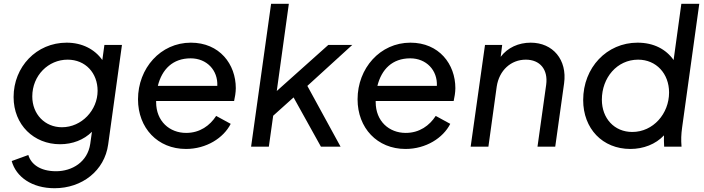

<svg xmlns="http://www.w3.org/2000/svg" viewBox="-20 -777 3728 1017"><path d="M269 220C415 220 534 127 553 -12L626 -539H533L522 -459C482 -516 415 -551 333 -551C173 -551 52 -423 52 -263C52 -115 160 -13 298 -13C364 -13 424 -36 467 -79L458 -15C444 81 362 130 277 130C192 130 144 92 130 44L42 76C65 160 149 220 269 220ZM151 -266C151 -377 236 -461 338 -461C433 -461 497 -390 497 -296C497 -194 413 -103 308 -103C218 -103 151 -172 151 -266Z M965 12C1073 12 1164 -46 1202 -121L1125 -163C1092 -112 1039 -73 966 -73C878 -73 807 -135 807 -236V-242H1220C1224 -259 1229 -288 1229 -310C1229 -437 1143 -551 991 -551C830 -551 711 -415 711 -251C711 -99 815 12 965 12ZM816 -322C838 -410 895 -468 990 -468C1075 -468 1135 -405 1131 -322Z M1310 0H1404L1427 -164L1535 -261L1680 0H1784L1608 -322L1846 -539H1719L1446 -295L1510 -757H1416Z M2128 12C2236 12 2327 -46 2365 -121L2288 -163C2255 -112 2202 -73 2129 -73C2041 -73 1970 -135 1970 -236V-242H2383C2387 -259 2392 -288 2392 -310C2392 -437 2306 -551 2154 -551C1993 -551 1874 -415 1874 -251C1874 -99 1978 12 2128 12ZM1979 -322C2001 -410 2058 -468 2153 -468C2238 -468 2298 -405 2294 -322Z M2473 0H2567L2611 -318C2624 -405 2687 -461 2765 -461C2840 -461 2884 -409 2873 -328L2827 0H2921L2968 -336C2985 -460 2909 -551 2791 -551C2727 -551 2669 -525 2632 -476L2640 -539H2549Z M3319 12C3388 12 3453 -13 3497 -60C3496 -41 3497 -22 3498 0H3590C3587 -37 3588 -64 3593 -101L3684 -757H3589L3548 -459C3508 -516 3443 -551 3357 -551C3194 -551 3069 -419 3069 -247C3069 -96 3171 12 3319 12ZM3168 -249C3168 -365 3248 -461 3360 -461C3456 -461 3524 -387 3524 -287C3524 -175 3440 -78 3329 -78C3234 -78 3168 -150 3168 -249Z"/></svg>

Font: Mluvka Medium
Style: Italic
Weight: 500
Italic angle: -8°
Designer: Modified by Jiří Krblich, Original typeface by Gumpita Rahayu
Foundry: Gumpita Rahayu & Jiří Krblich
Version: Version 2.000;Glyphs 3.1.1 (3134)